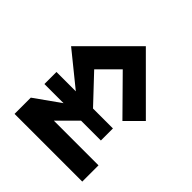

<svg xmlns="http://www.w3.org/2000/svg" viewBox="-196 -848 979 979"><g transform="rotate(45 294.0 -358.5)"><path d="M328.6 -215.3 230.5 -117.2H552.7V0H64.5V-117.2L202.6 -215.3H64.5V-302.2H204.1L24.4 -447.8L293.9 -717.3L563.5 -447.8L479 -363.3L293.9 -550.8L190.9 -447.8L328.1 -302.2H471.7V-215.3Z"/></g></svg>

Font: Sangha Kali
Style: Regular
Weight: 400
Designer: Seslavinskaya Anna
Foundry: Popkern
Version: Version 2.000;PS 002.000;hotconv 1.0.88;makeotf.lib2.5.64775